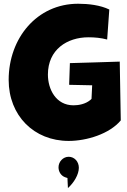

<svg xmlns="http://www.w3.org/2000/svg" viewBox="-20 -733 667 1006"><path d="M25.4 -314.5C25.4 -127 158.2 5.4 339.8 5.4C433.6 5.4 553.2 -30.8 612.8 -102.1L607.4 -410.2C520.5 -406.7 433.6 -405.3 346.2 -402.3L342.3 -288.6L462.9 -286.1L459.5 -214.8L452.6 -208.5C427.2 -187.5 392.1 -181.2 365.2 -181.2C272.5 -181.2 231 -266.1 231 -342.3C231 -473.6 332 -537.6 443.4 -537.6C475.6 -537.6 508.8 -534.7 541.5 -525.9L552.7 -683.1C505.9 -706.1 443.4 -713.4 389.2 -713.4C173.3 -713.4 25.4 -532.7 25.4 -314.5ZM286.6 143.6C286.6 167 299.8 187.5 320.3 195.3L333.5 199.7L334 213.9C334.5 226.6 335.4 239.7 335.9 252.4C367.2 224.6 393.1 181.6 393.1 146C393.1 113.8 370.1 88.4 339.8 88.4C311 88.4 286.6 113.8 286.6 143.6Z"/></svg>

Font: Luckiest Guy
Style: Regular
Weight: 400
Designer: Astigmatic (AOETI)
Foundry: Astigmatic (AOETI)
Version: Version 1.001